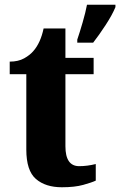

<svg xmlns="http://www.w3.org/2000/svg" viewBox="-20 -780 507 810"><path d="M241 10Q295 10 331 0Q367 -10 384 -18V-88Q348 -79 314 -79Q256 -79 256 -163V-467H375V-536H256V-660H164Q151 -599 121 -565Q107 -548 82 -534Q57 -520 21 -520V-467H91V-149Q91 -60 131.5 -25Q172 10 241 10ZM306 -600H373Q398 -632 426 -675Q454 -718 467 -750V-760H347Q341 -728 328.5 -685Q316 -642 306 -613Z"/></svg>

Font: Noto Serif SemiCondensed Extra
Style: Regular
Weight: 800
Width: 4
Designer: Monotype Design Team
Foundry: Monotype Imaging Inc.
Version: Version 1.002